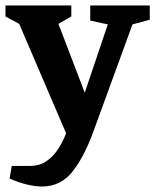

<svg xmlns="http://www.w3.org/2000/svg" viewBox="-34 -512 566 700"><path d="M119 168Q96 168 65.5 161Q35 154 1 139L9 93H74Q110 93 135.5 75.5Q161 58 178.5 30.5Q196 3 207 -26L36 -425L-14 -452V-492H226V-452L179 -425L275 -174L359 -423L295 -437V-492H512V-440L449 -423L307 -34Q273 60 230 114Q187 168 119 168Z"/></svg>

Font: Manuale
Style: Regular
Weight: 400
Designer: Eduardo Tunni / Pablo Cosgaya
Foundry: Eduardo Tunni / Pablo Cosgaya
Version: Version 1.002